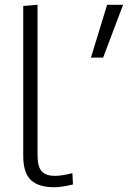

<svg xmlns="http://www.w3.org/2000/svg" viewBox="-20 -768 532 799"><path d="M358.4 -528.3 425.8 -748H492.2L409.2 -528.3ZM206.5 11.2Q139.2 11.2 107.9 -19.3Q76.7 -49.8 76.7 -118.7V-743.2L136.2 -748V-122.1Q136.2 -73.2 154.1 -54.7Q171.9 -36.1 208 -36.1Q237.3 -36.1 281.2 -47.4L283.7 -0.5Q235.8 11.2 206.5 11.2Z"/></svg>

Font: Oxygen Light
Style: Regular
Weight: 300
Designer: vernon adams
Foundry: Vernon Adams
Version: Version Release 0.2.3 webfont; ttfautohint (v0.93.3-1d66) -l